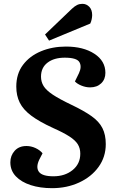

<svg xmlns="http://www.w3.org/2000/svg" viewBox="-20 -968 601 1002"><path d="M532 -216Q532 -149 494.5 -97Q457 -45 393 -15.5Q329 14 252 14Q189 14 140 -2Q91 -18 62.5 -48Q34 -78 34 -121Q34 -156 56.5 -181Q79 -206 118 -206Q142 -206 165 -195.5Q188 -185 202 -168L185 -135Q166 -95 183 -71.5Q200 -48 259 -48Q319 -48 359 -80.5Q399 -113 399 -166Q399 -194 386 -215Q373 -236 342 -256Q311 -276 257 -300Q185 -333 143 -364.5Q101 -396 83 -432.5Q65 -469 65 -516Q65 -583 100 -629.5Q135 -676 194 -700.5Q253 -725 324 -725Q415 -725 472.5 -687.5Q530 -650 530 -588Q530 -554 508 -533Q486 -512 450 -512Q428 -512 405.5 -521Q383 -530 371 -543L392 -586Q408 -620 394.5 -643.5Q381 -667 318 -667Q262 -667 228 -641Q194 -615 194 -568Q194 -541 207.5 -519Q221 -497 255.5 -474Q290 -451 353 -421Q418 -390 457.5 -362Q497 -334 514.5 -299.5Q532 -265 532 -216ZM355 -922Q370 -936 382.5 -942Q395 -948 410 -948Q431 -948 446 -932.5Q461 -917 461 -889Q461 -880 458.5 -867.5Q456 -855 451 -845L236 -756L215 -788Z"/></svg>

Font: Literata 36pt
Style: Bold Italic
Weight: 700
Italic angle: -2°
Designer: Latin by Veronika Burian and Jose Scaglione. Greek by Irene Vlachou. Cyrillic by Vera Evstafieva
Foundry: TypeTogether
Version: Version 3.002